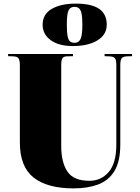

<svg xmlns="http://www.w3.org/2000/svg" viewBox="-20 -1029 776 1063"><path d="M388 14Q242 14 166 -46Q90 -106 90 -240V-668Q90 -693 83.5 -704.5Q77 -716 54 -717L25 -718V-730H384V-718L349 -717Q331 -716 325 -705.5Q319 -695 319 -668V-221Q319 -131 353 -79.5Q387 -28 475 -28Q540 -28 582 -77Q624 -126 624 -228V-668Q624 -697 616.5 -706.5Q609 -716 586 -717L559 -718V-730H711V-718L682 -717Q661 -716 653.5 -706.5Q646 -697 646 -668V-229Q646 -135 613.5 -82Q581 -29 523 -7.5Q465 14 388 14ZM383 -774Q306 -774 261 -806.5Q216 -839 216 -892Q216 -951 267 -980Q318 -1009 398 -1009Q487 -1009 529 -980Q571 -951 571 -892Q571 -837 519.5 -805.5Q468 -774 383 -774ZM393 -792Q415 -792 425.5 -812Q436 -832 436 -893Q436 -935 431 -956Q426 -977 416 -984Q406 -991 392 -991Q369 -991 359.5 -971.5Q350 -952 350 -893Q350 -850 354.5 -828Q359 -806 368.5 -799Q378 -792 393 -792Z"/></svg>

Font: Display Black
Style: Regular
Weight: 900
Designer: Latin by Veronika Burian and Jose Scaglione. Greek by Irene Vlachou. Cyrillic by Vera Evstafieva.
Foundry: TypeTogether
Version: Version 3.002